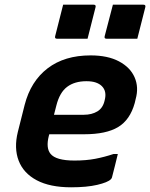

<svg xmlns="http://www.w3.org/2000/svg" viewBox="-20 -786 640 818"><path d="M366 -550Q439 -550 487 -524.5Q535 -499 553.5 -456.5Q572 -414 558 -364L554 -347Q534 -275 483 -244.5Q432 -214 339 -214H190L188 -207Q175 -156 195 -131Q218 -102 297 -102Q347 -102 386 -109.5Q425 -117 464 -130H482Q476 -106 470 -81Q464 -56 457 -30Q456 -26 452 -22Q439 -9 394.5 1.5Q350 12 283 12Q193 12 136.5 -18Q80 -48 59.5 -101.5Q39 -155 56 -224L85 -339Q111 -440 183 -495Q255 -550 366 -550ZM348 -440Q298 -440 266 -416Q234 -392 220 -336L210 -297H337Q371 -297 395 -311.5Q419 -326 426 -359Q436 -397 414 -419Q404 -429 388 -434.5Q372 -440 348 -440ZM249 -766H379Q390 -766 387 -755L353 -621H223Q212 -621 215 -632ZM461 -766H591Q602 -766 599 -755L565 -621H434Q423 -621 426 -632Z"/></svg>

Font: Recursive Sn Lnr St
Style: Bold Italic
Weight: 700
Italic angle: -15°
Version: Version 1.079;hotconv 1.0.112;makeotfexe 2.5.65598; ttfautoh